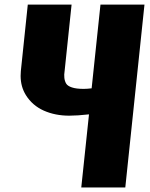

<svg xmlns="http://www.w3.org/2000/svg" viewBox="-20 -830 663 850"><path d="M339.8 0H534.7L619.6 -809.6H424.8L385.7 -439C372.1 -437.3 360.2 -436.5 350.1 -436.5C328.6 -436.5 311.4 -438.6 298.6 -442.9C285.7 -447.1 277.2 -452.8 272.9 -460C268.7 -467.1 266 -475.5 264.9 -485.1C263.8 -494.7 264.2 -505 266.1 -516.1L296.9 -809.6H103L72.3 -515.6C71.6 -508.5 71.3 -501.3 71.3 -494.1C71.3 -462.2 79.1 -433.8 94.7 -408.7C113.9 -378.1 140.3 -355.3 173.8 -340.3C207.4 -325.4 245 -317.9 286.6 -317.9C310.1 -317.9 339.2 -319.8 374 -323.7Z"/></svg>

Font: Oswald
Style: Heavy
Weight: 800
Designer: Vernon Adams
Foundry: Vernon Adams
Version: 3.0; ttfautohint (v0.95.6-bc232) -l 8 -r 50 -G 200 -x 0 -w "